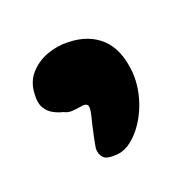

<svg xmlns="http://www.w3.org/2000/svg" viewBox="-79 -215 441 442"><g transform="rotate(-30 141.0 6.0)"><path d="M119 147.5Q92 145.5 85.2 135.5Q78.5 125.5 81 111.5Q85 99.5 91.5 83.5Q98 67.5 104 53.5Q110 41 113.5 31Q117 21 115.5 16.5Q114 13 110.2 11.5Q106.5 10 99 10Q87.5 10 77 8.8Q66.5 7.5 58.5 1Q47.5 -3.5 37 -11.8Q26.5 -20 21.5 -33.5Q16.5 -47 21.5 -67Q27.5 -96 48 -112.5Q68.5 -129 95.2 -133.8Q122 -138.5 147.5 -133Q196.5 -123.5 221.8 -90.2Q247 -57 242 1Q240 21.5 232.8 41.8Q225.5 62 214.5 79.8Q203.5 97.5 190.5 111Q174.5 128 156 138.2Q137.5 148.5 119 147.5Z"/></g></svg>

Font: Gluten
Style: Bold
Weight: 700
Designer: Tyler Finck
Foundry: Etcetera Type Company
Version: Version 1.204